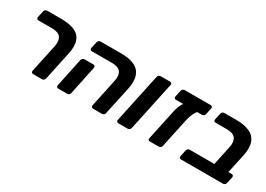

<svg xmlns="http://www.w3.org/2000/svg" viewBox="-6 -1171 2455 1770"><g transform="rotate(30 1221.0 -285.5)"><path d="M321 0Q310 0 305 -7Q300 -14 302 -24L365 -321Q378 -385 354 -419Q330 -453 261 -453H116Q106 -453 100.5 -460Q95 -467 97 -478L112 -546Q114 -557 123 -564Q132 -571 142 -571H293Q382 -571 436.5 -546Q491 -521 510 -467.5Q529 -414 510 -327L446 -25Q444 -14 435 -7Q426 0 416 0Z M959 0Q949 0 943.5 -7Q938 -14 940 -24L1003 -321Q1017 -385 992.5 -419Q968 -453 900 -453H685Q674 -453 669 -460Q664 -467 666 -478L681 -546Q683 -557 691.5 -564Q700 -571 711 -571H931Q1020 -571 1074 -544.5Q1128 -518 1147 -462.5Q1166 -407 1148 -322L1084 -25Q1082 -14 1073.5 -7Q1065 0 1054 0ZM589 0Q578 0 573 -7Q568 -14 570 -25L634 -330Q636 -340 644.5 -347.5Q653 -355 664 -355H759Q769 -355 774.5 -347.5Q780 -340 778 -330L714 -25Q712 -14 703 -7Q694 0 684 0Z M1228 0Q1217 0 1212 -7Q1207 -14 1209 -25L1320 -546Q1322 -557 1330.5 -564Q1339 -571 1350 -571H1450Q1460 -571 1465.5 -564Q1471 -557 1469 -546L1358 -25Q1356 -14 1347 -7Q1338 0 1328 0Z M1562 0Q1552 0 1547.5 -6Q1543 -12 1545 -22L1613 -342Q1626 -404 1647 -438Q1668 -472 1695 -472H1840Q1815 -472 1791 -431.5Q1767 -391 1754 -332L1688 -22Q1686 -12 1676 -6Q1666 0 1656 0ZM1580 -453Q1569 -453 1564 -460Q1559 -467 1561 -478L1576 -546Q1578 -557 1586.5 -564Q1595 -571 1606 -571H1882Q1893 -571 1898.5 -564Q1904 -557 1902 -546L1887 -478Q1885 -468 1876.5 -460.5Q1868 -453 1857 -453Z M1896 0Q1885 0 1880 -7Q1875 -14 1877 -25L1891 -93Q1893 -104 1902 -111Q1911 -118 1921 -118H2183L2226 -321Q2240 -384 2215.5 -418.5Q2191 -453 2123 -453H2002Q1991 -453 1986 -460Q1981 -467 1983 -477L1998 -546Q2000 -557 2008.5 -564Q2017 -571 2028 -571H2154Q2243 -571 2298.5 -545Q2354 -519 2374 -464.5Q2394 -410 2376 -322L2332 -118H2368Q2378 -118 2383.5 -111Q2389 -104 2387 -93L2372 -25Q2370 -14 2361.5 -7Q2353 0 2342 0Z"/></g></svg>

Font: Rubik SemiBold
Style: Italic
Weight: 600
Italic angle: -12°
Designer: Hubert and Fischer
Foundry: Hubert and Fischer
Version: Version 2.300;gftools[0.9.30]